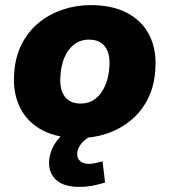

<svg xmlns="http://www.w3.org/2000/svg" viewBox="-20 -529 663 751"><path d="M288 11Q204 11 146 -19.5Q88 -50 59.5 -106Q31 -162 35 -234Q38 -302 63.5 -353.5Q89 -405 131 -439.5Q173 -474 225.5 -491.5Q278 -509 335 -509Q420 -509 478 -478Q536 -447 564 -392Q592 -337 588 -264Q585 -196 559.5 -144.5Q534 -93 492 -58.5Q450 -24 398 -6.5Q346 11 288 11ZM295 -124Q329 -124 353 -142.5Q377 -161 391.5 -194.5Q406 -228 408 -271Q411 -320 390.5 -347Q370 -374 328 -374Q295 -374 270.5 -355.5Q246 -337 232 -304Q218 -271 216 -227Q213 -178 233.5 -151Q254 -124 295 -124ZM290 202Q230 202 200 175Q170 148 172 102Q175 53 210 12.5Q245 -28 297 -48L342 0Q323 9 309.5 21Q296 33 289.5 45.5Q283 58 282 71Q281 91 294 101.5Q307 112 326 112Q341 112 353.5 109Q366 106 381 102L391 185Q361 194 338.5 198Q316 202 290 202Z"/></svg>

Font: Nunito Sans 10pt Black
Style: Italic
Weight: 900
Italic angle: -9°
Designer: Vernon Adams
Foundry: Vernon Adams
Version: Version 3.101;gftools[0.9.27]